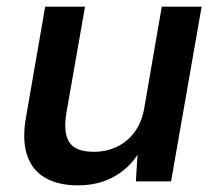

<svg xmlns="http://www.w3.org/2000/svg" viewBox="-20 -546 651 578"><path d="M215 12Q155 12 115.5 -11Q76 -34 61 -80.5Q46 -127 59 -197L116 -526H236L180 -207Q170 -147 188.5 -118Q207 -89 263 -89Q299 -89 330.5 -103.5Q362 -118 384 -147Q406 -176 414 -219L467 -526H587L495 0H389L394 -80Q366 -37 320 -12.5Q274 12 215 12Z"/></svg>

Font: DM Sans 9pt SemiBold
Style: Italic
Weight: 600
Italic angle: -10°
Version: Version 4.004;gftools[0.9.30]